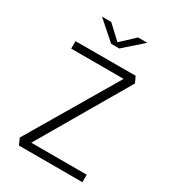

<svg xmlns="http://www.w3.org/2000/svg" viewBox="-221 -1061 1063 1180"><g transform="rotate(30 310.0 -471.0)"><path d="M83 -45 467.5 -696.5 469.5 -676.5H83.5V-729.5L510 -730L530 -687L145.5 -28L135.5 -53H553.5V0H103ZM281 -825H339L471 -941.5H405.5L310 -852.5L214.5 -941.5H149Z"/></g></svg>

Font: Monaspace Krypton Var ExLight
Style: Regular
Weight: 200
Designer: Riley Cran and the Lettermatic Team
Version: Version 1.200 (Monaspace Krypton Var)